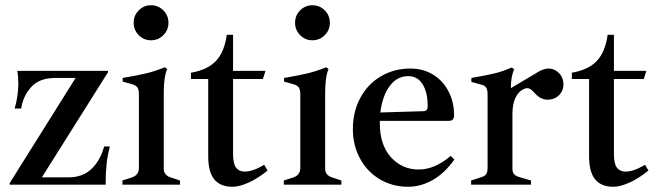

<svg xmlns="http://www.w3.org/2000/svg" viewBox="-20 -706 2529 734"><path d="M17 -6 269 -408H191Q131 -408 99.5 -373.5Q68 -339 61 -291H36Q50 -339 50 -387Q50 -415 46 -435H393V-430L140 -28H242Q296 -28 330 -60.5Q364 -93 378 -146H400Q391 -111 387.5 -79Q384 -47 384 -8V0H17Z M448 -16 485 -28Q511 -37 511 -64V-345Q511 -364 505 -372Q499 -380 485 -384L449 -394V-408Q503 -417 538.5 -425.5Q574 -434 610 -449L619 -442Q606 -413 606 -349V-60Q606 -48 613.5 -39.5Q621 -31 632 -28L668 -16V0H448ZM491 -619Q491 -647 510.5 -666.5Q530 -686 557 -686Q585 -686 604.5 -666.5Q624 -647 624 -619Q624 -591 604.5 -571.5Q585 -552 557 -552Q530 -552 510.5 -571.5Q491 -591 491 -619Z M776 -108V-404H710V-428Q774 -439 806 -473.5Q838 -508 847 -573H871V-435H995L985 -404H871V-117Q871 -80 882.5 -65Q894 -50 916 -50Q946 -50 990 -76L1003 -54Q966 -24 930.5 -8Q895 8 869 8Q822 8 799 -20.5Q776 -49 776 -108Z M1065 -16 1102 -28Q1128 -37 1128 -64V-345Q1128 -364 1122 -372Q1116 -380 1102 -384L1066 -394V-408Q1120 -417 1155.5 -425.5Q1191 -434 1227 -449L1236 -442Q1223 -413 1223 -349V-60Q1223 -48 1230.5 -39.5Q1238 -31 1249 -28L1285 -16V0H1065ZM1108 -619Q1108 -647 1127.5 -666.5Q1147 -686 1174 -686Q1202 -686 1221.5 -666.5Q1241 -647 1241 -619Q1241 -591 1221.5 -571.5Q1202 -552 1174 -552Q1147 -552 1127.5 -571.5Q1108 -591 1108 -619Z M1717 -96Q1680 -44 1634.5 -18Q1589 8 1540 8Q1480 8 1431.5 -21Q1383 -50 1356 -100.5Q1329 -151 1329 -212Q1329 -279 1357.5 -332Q1386 -385 1436.5 -414.5Q1487 -444 1549 -444Q1598 -444 1636 -420.5Q1674 -397 1695 -356Q1716 -315 1716 -265Q1716 -244 1696 -244H1432V-235Q1432 -152 1474.5 -105Q1517 -58 1581 -58Q1642 -58 1703 -110ZM1434 -276 1599 -281Q1615 -281 1615 -301Q1615 -353 1595.5 -384Q1576 -415 1541 -415Q1498 -415 1470 -377.5Q1442 -340 1434 -276Z M2134 -382Q2134 -359 2117 -342Q2100 -325 2073 -325Q2047 -325 2025 -349Q2023 -351 2017.5 -357Q2012 -363 2006.5 -366Q2001 -369 1996 -369Q1986 -369 1972.5 -360Q1959 -351 1949 -328.5Q1939 -306 1939 -269V-60Q1939 -47 1946 -39.5Q1953 -32 1969 -28L2010 -16V0H1781V-16L1818 -28Q1833 -32 1838.5 -40.5Q1844 -49 1844 -64V-344Q1844 -364 1838 -372Q1832 -380 1818 -383L1782 -393V-408Q1840 -418 1871 -425.5Q1902 -433 1936 -448L1946 -441Q1933 -415 1933 -369L2039 -432Q2060 -444 2077 -444Q2100 -444 2117 -426.5Q2134 -409 2134 -382Z M2232 -108V-404H2166V-428Q2230 -439 2262 -473.5Q2294 -508 2303 -573H2327V-435H2451L2441 -404H2327V-117Q2327 -80 2338.5 -65Q2350 -50 2372 -50Q2402 -50 2446 -76L2459 -54Q2422 -24 2386.5 -8Q2351 8 2325 8Q2278 8 2255 -20.5Q2232 -49 2232 -108Z"/></svg>

Font: Ibarra Real Nova SemiBold
Style: Regular
Weight: 600
Designer: Jose Maria Ribagorda & Octavio Pardo
Foundry: Jose Maria Ribagorda
Version: Version 1.014